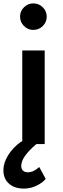

<svg xmlns="http://www.w3.org/2000/svg" viewBox="-41 -848 373 1130"><path d="M77 -750Q77 -782 100 -805Q123 -828 155 -828Q188 -828 211 -805Q234 -782 234 -750Q234 -718 211 -695Q188 -672 155 -672Q123 -672 100 -695Q77 -718 77 -750ZM190 135 228 205Q209 228 173.5 245Q138 262 100 262Q45 262 12 233Q-21 204 -21 153Q-21 111 7 65.5Q35 20 84 -15H90V-551H222V0H173Q84 75 84 128Q84 147 94.5 156.5Q105 166 124 166Q156 166 190 135Z"/></svg>

Font: MartelSansBold
Style: Bold
Weight: 700
Designer: Dan Reynolds and Mathieu Réguer
Foundry: Dan Reynolds and Mathieu Réguer
Version: Version 1.002; ttfautohint (v1.1) -l 5 -r 5 -G 72 -x 0 -D la